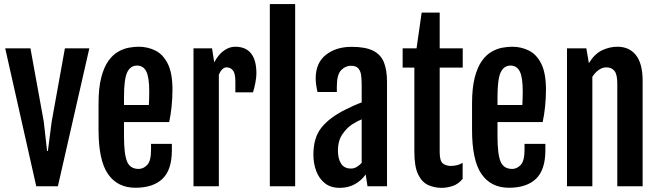

<svg xmlns="http://www.w3.org/2000/svg" viewBox="-20 -908 3215 936"><path d="M5.4 -672.4H128.4L193.4 -314.9L209.5 -171.9H213.4L231.9 -314.9L296.4 -672.4H415.5L262.2 0H156.7Z M460.4 -275.4V-402.3Q460.4 -479.5 473.6 -530.3Q486.8 -581.1 508.5 -611.3Q530.3 -641.6 556.4 -656.2Q582.5 -670.9 608.4 -675.5Q634.3 -680.2 655.8 -680.2Q700.2 -680.2 737.8 -661.4Q775.4 -642.6 798.1 -596.9Q820.8 -551.3 820.8 -470.2Q820.8 -429.7 816.4 -387.5Q812 -345.2 804.7 -313H584.5V-244.6Q584.5 -156.7 599.4 -120.6Q614.3 -84.5 656.2 -84.5Q679.2 -84.5 697.8 -104.2Q716.3 -124 716.3 -177.2V-206.5H817.9V-175.8Q817.9 -80.1 772.2 -36.4Q726.6 7.3 640.1 7.3Q553.2 7.3 506.8 -59.1Q460.4 -125.5 460.4 -275.4ZM705.6 -396Q706.5 -406.7 707 -428.5Q707.5 -450.2 707.5 -463.4Q707.5 -530.3 693.4 -559.1Q679.2 -587.9 648.4 -588.4Q615.7 -588.4 600.1 -555.4Q584.5 -522.5 584.5 -435.5V-396Z M923.3 -672.4H1013.7L1024.4 -604Q1044.4 -642.1 1071.3 -661.1Q1098.1 -680.2 1126 -680.2Q1230 -680.2 1230 -549.3Q1230 -532.7 1225.1 -505.6Q1220.2 -478.5 1213.4 -458H1127.4V-510.3Q1127.4 -550.8 1115.2 -565.2Q1103 -579.6 1085 -579.6Q1062 -579.6 1046.9 -543.5V0H923.3Z M1295.4 -888.2H1418.9V0H1295.4Z M1663.6 -373.5Q1682.1 -382.8 1703.6 -392.6Q1725.1 -402.3 1743.2 -408.7V-490.2Q1743.2 -515.6 1741 -537.6Q1738.8 -559.6 1727.8 -573.5Q1716.8 -587.4 1690.4 -587.4Q1664.1 -587.4 1643.1 -565.9Q1622.1 -544.4 1622.1 -486.3V-459.5H1527.8Q1519 -497.6 1519 -525.9Q1519 -601.1 1568.4 -640.4Q1617.7 -679.7 1694.3 -679.7Q1761.2 -679.7 1798.8 -660.9Q1836.4 -642.1 1851.6 -604.2Q1866.7 -566.4 1866.7 -508.3V0H1771.5L1762.7 -57.6Q1743.2 -29.3 1710.9 -10.7Q1678.7 7.8 1636.2 7.8Q1592.3 7.8 1564 -14.6Q1535.6 -37.1 1521.7 -74Q1507.8 -110.8 1507.8 -154.3Q1507.8 -237.3 1547.4 -286.4Q1586.9 -335.4 1663.6 -373.5ZM1690.9 -86.4Q1706.5 -86.4 1719.7 -94.5Q1732.9 -102.5 1743.2 -114.3V-326.2Q1733.9 -322.3 1723.1 -316.9Q1712.4 -311.5 1698.2 -302.7Q1672.4 -286.6 1649.9 -254.6Q1627.4 -222.7 1627.4 -173.3Q1627.4 -134.8 1642.6 -110.6Q1657.7 -86.4 1690.9 -86.4Z M2000 -578.6H1942.9V-672.4H2010.7L2035.6 -846.7H2123.5V-672.4H2235.8V-578.6H2123.5V-166.5Q2123.5 -122.6 2139.4 -110.8Q2155.3 -99.1 2176.8 -99.1Q2210.9 -99.1 2235.4 -114.3V-36.1Q2214.4 -10.3 2186.5 -1.2Q2158.7 7.8 2132.8 7.8Q2098.6 7.8 2068.1 -5.6Q2037.6 -19 2018.8 -56.9Q2000 -94.7 2000 -167.5Z M2281.2 -275.4V-402.3Q2281.2 -479.5 2294.4 -530.3Q2307.6 -581.1 2329.3 -611.3Q2351.1 -641.6 2377.2 -656.2Q2403.3 -670.9 2429.2 -675.5Q2455.1 -680.2 2476.6 -680.2Q2521 -680.2 2558.6 -661.4Q2596.2 -642.6 2618.9 -596.9Q2641.6 -551.3 2641.6 -470.2Q2641.6 -429.7 2637.2 -387.5Q2632.8 -345.2 2625.5 -313H2405.3V-244.6Q2405.3 -156.7 2420.2 -120.6Q2435.1 -84.5 2477.1 -84.5Q2500 -84.5 2518.6 -104.2Q2537.1 -124 2537.1 -177.2V-206.5H2638.7V-175.8Q2638.7 -80.1 2593 -36.4Q2547.4 7.3 2460.9 7.3Q2374 7.3 2327.6 -59.1Q2281.2 -125.5 2281.2 -275.4ZM2526.4 -396Q2527.3 -406.7 2527.8 -428.5Q2528.3 -450.2 2528.3 -463.4Q2528.3 -530.3 2514.2 -559.1Q2500 -587.9 2469.2 -588.4Q2436.5 -588.4 2420.9 -555.4Q2405.3 -522.5 2405.3 -435.5V-396Z M2744.1 -672.4H2838.4L2850.6 -600.6V-600.1Q2879.4 -646.5 2916 -663.3Q2952.6 -680.2 2989.7 -680.2Q3048.3 -680.2 3080.6 -638.7Q3112.8 -597.2 3112.8 -515.1V0H2989.3V-500.5Q2989.3 -544.9 2975.6 -562.3Q2961.9 -579.6 2935.5 -579.6Q2917 -579.6 2899.4 -567.4Q2881.8 -555.2 2867.7 -533.7V0H2744.1Z"/></svg>

Font: Fjalla One
Style: Regular
Weight: 400
Designer: Irina Smirnova, Eben Sorkin
Foundry: Sorkin Type
Version: Version 1.002; ttfautohint (v1.8.4.7-5d5b);gftools[0.9.25]